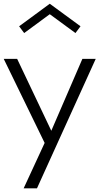

<svg xmlns="http://www.w3.org/2000/svg" viewBox="-23 -784 539 1040"><path d="M-2.9 -465.3H69.8L254.9 -75.7L423.3 -465.3H495.6L177.2 236.3H105L218.8 -9.8ZM107.9 -605 80.6 -641.6 246.6 -763.7 413.1 -641.6 385.7 -605 246.6 -707Z"/></svg>

Font: Spartan MB
Style: Regular
Weight: 400
Designer: Matt Bailey, Mirko Velimirovic
Foundry: Matt Bailey
Version: Version 1.005